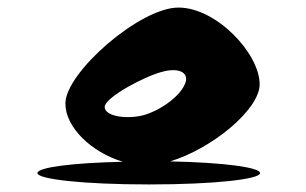

<svg xmlns="http://www.w3.org/2000/svg" viewBox="-20 -732 810 508"><path d="M79 -274C79 -258 199 -244 374 -244C549 -244 668 -258 668 -274C668 -289 574 -302 430 -305C540 -338 667 -442 667 -509C667 -590 553 -712 452 -712C350 -712 153 -540 153 -458C153 -395 222 -329 305 -304C169 -301 79 -289 79 -274ZM257 -449C257 -474 362 -530 409 -542C456 -555 484 -538 468 -507C454 -476 403 -438 355 -426C307 -416 257 -426 257 -449Z"/></svg>

Font: Ampere
Style: SCExt
Weight: 400
Version: Version 1